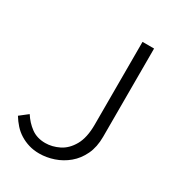

<svg xmlns="http://www.w3.org/2000/svg" viewBox="-172 -805 843 920"><g transform="rotate(30 250.0 -344.5)"><path d="M184 11Q153 11 126.5 3Q100 -5 77.5 -19Q55 -33 37.5 -52.5Q20 -72 6 -95L51 -130Q73 -95 105.5 -71Q138 -47 184 -47Q222 -47 259.5 -65.5Q297 -84 321.5 -127Q346 -170 346 -242V-700H410V-212Q410 -155 390 -113Q370 -71 337 -43.5Q304 -16 264 -2.5Q224 11 184 11Z"/></g></svg>

Font: Figtree Light Light
Style: Regular
Weight: 300
Version: Version 2.001;gftools[0.9.30]